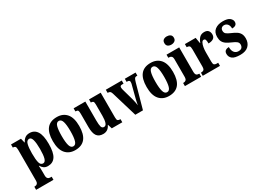

<svg xmlns="http://www.w3.org/2000/svg" viewBox="-20 -1683 3859 2826"><g transform="rotate(-30 1909.5 -270.5)"><path d="M8 227V174H20Q29 174 41.5 169.5Q54 165 64 151.5Q74 138 74 109V-413Q74 -459 61 -471Q48 -483 26 -483H22V-536H191L209 -461H213Q230 -498 260.5 -522Q291 -546 339 -546Q421 -546 464.5 -479Q508 -412 508 -266Q508 -121 465 -54.5Q422 12 337 12Q295 12 268.5 -7Q242 -26 224 -58H219Q221 -35 222 -7Q223 21 223 53V109Q223 137 232.5 151Q242 165 254.5 169.5Q267 174 276 174H303V227ZM293 -58Q329 -58 344 -110Q359 -162 359 -266Q359 -366 344 -420.5Q329 -475 295 -475Q252 -475 237.5 -419.5Q223 -364 223 -267Q223 -162 237 -110Q251 -58 293 -58Z M802 10Q698 10 638.5 -59.5Q579 -129 579 -270Q579 -549 805 -549Q909 -549 968.5 -480Q1028 -411 1028 -270Q1028 10 802 10ZM804 -53Q845 -53 861.5 -108Q878 -163 878 -270Q878 -377 861 -431Q844 -485 803 -485Q762 -485 746 -431Q730 -377 730 -270Q730 -163 746.5 -108Q763 -53 804 -53Z M1277 10Q1203 10 1170 -38Q1137 -86 1137 -188V-413Q1137 -456 1128.5 -469.5Q1120 -483 1089 -483H1086V-536H1285V-215Q1285 -142 1295 -108Q1305 -74 1337 -74Q1370 -74 1384 -115.5Q1398 -157 1398 -227V-419Q1398 -463 1385.5 -473Q1373 -483 1351 -483H1348V-536H1546V-116Q1546 -72 1559.5 -62.5Q1573 -53 1596 -53H1604V0H1425L1403 -72H1399Q1362 10 1277 10Z M1695 -435Q1686 -464 1673 -473.5Q1660 -483 1633 -483V-536H1904V-483H1878Q1858 -483 1850.5 -474.5Q1843 -466 1843 -452Q1843 -439 1845.5 -427.5Q1848 -416 1851 -406L1904 -218Q1921 -152 1927 -102Q1931 -122 1935.5 -147Q1940 -172 1947 -198L1997 -392Q2003 -411 2005.5 -424Q2008 -437 2008 -453Q2008 -466 1999.5 -474.5Q1991 -483 1972 -483H1956V-536H2139V-483H2119Q2102 -483 2091.5 -468Q2081 -453 2069 -410L1955 0H1825Z M2396 10Q2292 10 2232.5 -59.5Q2173 -129 2173 -270Q2173 -549 2399 -549Q2503 -549 2562.5 -480Q2622 -411 2622 -270Q2622 10 2396 10ZM2398 -53Q2439 -53 2455.5 -108Q2472 -163 2472 -270Q2472 -377 2455 -431Q2438 -485 2397 -485Q2356 -485 2340 -431Q2324 -377 2324 -270Q2324 -163 2340.5 -108Q2357 -53 2398 -53Z M2802 -628Q2767 -628 2744.5 -645Q2722 -662 2722 -698Q2722 -735 2744.5 -751.5Q2767 -768 2802 -768Q2835 -768 2859.5 -751.5Q2884 -735 2884 -698Q2884 -662 2859.5 -645Q2835 -628 2802 -628ZM2668 0V-53H2677Q2702 -53 2717.5 -67.5Q2733 -82 2733 -125V-415Q2733 -455 2717.5 -469Q2702 -483 2679 -483H2665V-536H2880V-125Q2880 -82 2895 -67.5Q2910 -53 2935 -53H2944V0Z M2971 0V-53H2975Q3003 -53 3019 -65.5Q3035 -78 3035 -125V-415Q3035 -459 3021 -471Q3007 -483 2980 -483H2977V-536H3160L3177 -437H3181Q3201 -491 3231 -519.5Q3261 -548 3310 -548Q3357 -548 3378 -522.5Q3399 -497 3399 -458Q3399 -412 3367.5 -391Q3336 -370 3283 -370Q3283 -411 3276.5 -432Q3270 -453 3246 -453Q3226 -453 3212 -426.5Q3198 -400 3191 -359.5Q3184 -319 3184 -277V-120Q3184 -76 3198 -64.5Q3212 -53 3236 -53H3264V0Z M3608 10Q3510 10 3472 -21.5Q3434 -53 3434 -103Q3434 -143 3458 -159Q3482 -175 3515 -175Q3515 -113 3541 -81.5Q3567 -50 3610 -50Q3651 -50 3668 -70Q3685 -90 3685 -120Q3685 -152 3661.5 -171.5Q3638 -191 3588 -212Q3538 -233 3505 -255.5Q3472 -278 3456 -309.5Q3440 -341 3440 -389Q3440 -469 3491.5 -508.5Q3543 -548 3627 -548Q3708 -548 3743 -518.5Q3778 -489 3778 -453Q3778 -387 3694 -387Q3694 -437 3671 -463Q3648 -489 3614 -489Q3587 -489 3570 -473Q3553 -457 3553 -429Q3553 -395 3573.5 -376.5Q3594 -358 3651 -334Q3695 -316 3728 -294.5Q3761 -273 3778.5 -241.5Q3796 -210 3796 -161Q3796 -84 3748.5 -37Q3701 10 3608 10Z"/></g></svg>

Font: Noto Serif Tamil ExtraCondensed ExtraBold
Style: Italic
Weight: 800
Width: 2
Italic angle: -12°
Designer: Indian Type Foundry, Tom Grace, and the Monotype Design Team
Foundry: Monotype Imaging Inc.
Version: Version 2.003; ttfautohint (v1.8.4.7-5d5b)